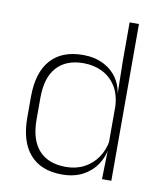

<svg xmlns="http://www.w3.org/2000/svg" viewBox="-78 -727 677 801"><g transform="rotate(10 261.0 -327.0)"><path d="M237.5 10Q149 10 102 -43.8Q55 -97.5 55 -199V-287.5Q55 -389 102.2 -442.8Q149.5 -496.5 239.5 -496.5Q288 -496.5 325.8 -477.8Q363.5 -459 385.8 -425.2Q408 -391.5 410.5 -345.5H423.5L408.5 -309.5Q405.5 -360.5 383.5 -394.5Q361.5 -428.5 326.2 -445.8Q291 -463 247.5 -463Q173.5 -463 134 -419Q94.5 -375 94.5 -290V-197.5Q94.5 -112.5 134 -68.2Q173.5 -24 248.5 -24Q292 -24 325.8 -41.8Q359.5 -59.5 381.5 -91.2Q403.5 -123 410 -164.5L423 -132.5H411.5Q406 -93 384 -60.8Q362 -28.5 325.2 -9.2Q288.5 10 237.5 10ZM406.5 0 409.5 -126.5 408.5 -140V-347L409 -359L406.5 -497.5V-664H446V0Z"/></g></svg>

Font: Anek Latin ExtraLight
Style: Regular
Weight: 250
Designer: Yesha Goshar
Foundry: Ek Type
Version: Version 1.003